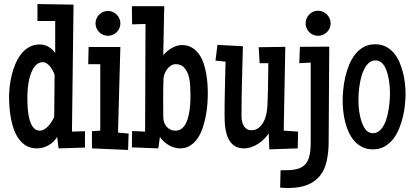

<svg xmlns="http://www.w3.org/2000/svg" viewBox="-20 -730 2053 951"><path d="M400.9 1 270 4.9 263.2 -51.8Q247.1 -25.4 220.2 -10.3Q193.4 4.9 162.6 4.9Q132.3 4.9 110.6 -7.8Q88.9 -20.5 73.5 -41.5Q58.1 -62.5 48.6 -89.4Q39.1 -116.2 33.9 -144.5Q28.8 -172.9 26.9 -200.2Q24.9 -227.5 24.9 -250Q24.9 -272.5 27.8 -300.5Q30.8 -328.6 37.8 -357.4Q44.9 -386.2 56.4 -413.6Q67.9 -440.9 84.7 -462.4Q101.6 -483.9 124.5 -496.8Q147.5 -509.8 177.2 -509.8Q200.2 -509.8 220.9 -497.8Q241.7 -485.8 253.4 -466.8V-626H165.5V-710L344.2 -707L336.4 -78.1L400.9 -80.1ZM250.5 -359.4Q247.6 -368.2 242.2 -378.9Q236.8 -389.6 229.2 -399.2Q221.7 -408.7 212.2 -415.3Q202.6 -421.9 191.9 -421.9Q175.8 -421.9 163.8 -412.6Q151.9 -403.3 143.6 -388.7Q135.3 -374 129.6 -355.7Q124 -337.4 121.1 -319.1Q118.2 -300.8 116.9 -284.4Q115.7 -268.1 115.7 -256.8Q115.7 -246.6 115.7 -230Q115.7 -213.4 117.2 -194.1Q118.7 -174.8 122.3 -155Q126 -135.3 132.8 -119.1Q139.6 -103 150.4 -93Q161.1 -83 177.2 -83Q189.5 -83 200.7 -90.1Q211.9 -97.2 221.2 -107.7Q230.5 -118.2 237.5 -129.9Q244.6 -141.6 248.5 -151.4Z M576.2 -614.3Q576.2 -601.6 571.3 -590.3Q566.4 -579.1 558.1 -570.8Q549.8 -562.5 538.6 -557.6Q527.3 -552.7 514.6 -552.7Q502 -552.7 490.7 -557.6Q479.5 -562.5 471.2 -570.8Q462.9 -579.1 458 -590.3Q453.1 -601.6 453.1 -614.3Q453.1 -627 458 -638.2Q462.9 -649.4 471.2 -657.7Q479.5 -666 490.7 -670.9Q502 -675.8 514.6 -675.8Q527.3 -675.8 538.6 -670.9Q549.8 -666 558.1 -657.7Q566.4 -649.4 571.3 -638.2Q576.2 -627 576.2 -614.3ZM617.2 -68.4 614.3 12.7 435.5 4.9V-80.1L476.6 -83V-412.1H417L418.9 -497.1H576.2L564.5 -73.2Z M1009.3 -267.6Q1009.3 -245.6 1007.3 -216.8Q1005.4 -188 999.8 -157.7Q994.1 -127.4 984.6 -98.4Q975.1 -69.3 959.7 -46.4Q944.3 -23.4 922.9 -9.3Q901.4 4.9 871.6 4.9Q856.9 4.9 842.5 0.5Q828.1 -3.9 814.9 -11.7Q801.8 -19.5 790.8 -29.8Q779.8 -40 772 -51.8L764.2 4.9L633.3 0L634.3 -81.1L698.7 -78.1L700.7 -611.3L634.3 -609.4L633.3 -699.2H793.5L788.6 -457Q796.4 -466.3 807.1 -475.3Q817.9 -484.4 829.8 -491.5Q841.8 -498.5 854.7 -502.7Q867.7 -506.8 880.4 -506.8Q908.7 -506.8 929.4 -494.9Q950.2 -482.9 964.6 -463.1Q979 -443.4 987.8 -418.2Q996.6 -393.1 1001.2 -366.5Q1005.9 -339.8 1007.6 -314Q1009.3 -288.1 1009.3 -267.6ZM923.3 -268.6Q923.3 -287.1 921.6 -312Q919.9 -336.9 912.6 -359.1Q905.3 -381.3 890.6 -396.7Q876 -412.1 850.1 -412.1Q836.9 -412.1 825.7 -404.5Q814.5 -397 806.4 -385.5Q798.3 -374 793.9 -360.6Q789.6 -347.2 789.6 -335.9Q788.1 -290 788.3 -244.4Q788.6 -198.7 788.6 -152.3Q788.6 -138.2 792.5 -125.7Q796.4 -113.3 804.2 -103.8Q812 -94.2 823.2 -88.6Q834.5 -83 849.1 -83Q867.7 -83 880.4 -93.3Q893.1 -103.5 901.4 -120.1Q909.7 -136.7 914.1 -157.5Q918.5 -178.2 920.7 -198.7Q922.9 -219.2 923.1 -237.8Q923.3 -256.3 923.3 -268.6Z M1456.5 -78.1 1454.6 4.9 1314 9.8 1311 -69.3Q1301.3 -54.7 1287.8 -41.3Q1274.4 -27.8 1258.5 -17.6Q1242.7 -7.3 1224.9 -1.2Q1207 4.9 1189 4.9Q1166.5 4.9 1150.9 -2.4Q1135.3 -9.8 1124.5 -22.5Q1113.8 -35.2 1107.4 -51.5Q1101.1 -67.9 1097.7 -86.2Q1094.2 -104.5 1093.3 -123.3Q1092.3 -142.1 1092.3 -159.2Q1092.3 -225.6 1094 -291.7Q1095.7 -357.9 1097.2 -424.8L1047.4 -429.7L1057.1 -507.8L1183.1 -501Q1180.7 -413.1 1178.5 -327.1Q1176.3 -241.2 1176.3 -153.3Q1176.3 -142.1 1178.7 -129.9Q1181.2 -117.7 1186.8 -107.7Q1192.4 -97.7 1201.7 -91.3Q1210.9 -85 1225.1 -85Q1246.6 -85 1261.5 -96.9Q1276.4 -108.9 1285.6 -126.5Q1294.9 -144 1299.1 -164.6Q1303.2 -185.1 1304.2 -202.1Q1307.1 -255.9 1307.6 -309.6Q1308.1 -363.3 1309.1 -417H1266.1L1261.2 -496.1L1393.1 -498L1385.3 -83Z M1617.7 -614.3Q1617.7 -601.6 1612.8 -590.3Q1607.9 -579.1 1599.4 -570.8Q1590.8 -562.5 1579.3 -557.6Q1567.9 -552.7 1555.2 -552.7Q1542.5 -552.7 1531.2 -557.6Q1520 -562.5 1511.7 -570.8Q1503.4 -579.1 1498.5 -590.3Q1493.7 -601.6 1493.7 -614.3Q1493.7 -627 1498.5 -638.4Q1503.4 -649.9 1511.7 -658.4Q1520 -667 1531.2 -671.9Q1542.5 -676.8 1555.2 -676.8Q1567.9 -676.8 1579.3 -671.9Q1590.8 -667 1599.4 -658.4Q1607.9 -649.9 1612.8 -638.4Q1617.7 -627 1617.7 -614.3ZM1610.8 -499 1607.9 -25.4Q1607.4 26.9 1597.9 68.8Q1588.4 110.8 1565.2 140.1Q1542 169.4 1503.4 185.3Q1464.8 201.2 1406.7 201.2Q1397 201.2 1387.2 200.7Q1377.4 200.2 1367.7 199.2L1369.6 113.3Q1411.1 114.3 1439.7 109.6Q1468.3 105 1485.8 90.1Q1503.4 75.2 1511.2 47.4Q1519 19.5 1519 -25.4V-419.9L1462.4 -417L1465.3 -498Z M1988.8 -265.6Q1988.8 -241.2 1985.8 -211.4Q1982.9 -181.6 1975.6 -151.1Q1968.3 -120.6 1956.3 -91.6Q1944.3 -62.5 1926.3 -40Q1908.2 -17.6 1884 -3.9Q1859.9 9.8 1827.6 9.8Q1797.4 9.8 1774.4 -1.7Q1751.5 -13.2 1734.9 -32Q1718.3 -50.8 1707 -75.7Q1695.8 -100.6 1689.2 -127.4Q1682.6 -154.3 1679.9 -181.6Q1677.2 -209 1677.2 -232.4Q1677.2 -256.8 1680.2 -287.1Q1683.1 -317.4 1690.2 -348.4Q1697.3 -379.4 1709.2 -408.7Q1721.2 -438 1739 -460.7Q1756.8 -483.4 1781.2 -497.1Q1805.7 -510.7 1838.4 -510.7Q1868.2 -510.7 1890.9 -499Q1913.6 -487.3 1930.4 -467.8Q1947.3 -448.2 1958.3 -422.9Q1969.2 -397.5 1976.1 -370.4Q1982.9 -343.3 1985.8 -315.9Q1988.8 -288.6 1988.8 -265.6ZM1911.6 -268.6Q1911.6 -278.8 1910.6 -294.9Q1909.7 -311 1907 -329.1Q1904.3 -347.2 1899.4 -365.2Q1894.5 -383.3 1886.7 -397.9Q1878.9 -412.6 1867.4 -421.6Q1856 -430.7 1840.3 -430.7Q1821.3 -430.7 1807.9 -419.2Q1794.4 -407.7 1784.9 -389.6Q1775.4 -371.6 1769.5 -349.4Q1763.7 -327.1 1760.5 -304.9Q1757.3 -282.7 1756.3 -263.2Q1755.4 -243.7 1755.4 -231.4Q1755.4 -221.2 1756.3 -205.3Q1757.3 -189.5 1760.3 -171.4Q1763.2 -153.3 1768.3 -135.5Q1773.4 -117.7 1781.2 -103Q1789.1 -88.4 1800.3 -79.3Q1811.5 -70.3 1826.7 -70.3Q1845.2 -70.3 1858.6 -81.5Q1872.1 -92.8 1881.6 -110.6Q1891.1 -128.4 1897 -150.4Q1902.8 -172.4 1906 -194.6Q1909.2 -216.8 1910.4 -236.3Q1911.6 -255.9 1911.6 -268.6Z"/></svg>

Font: Maiden Orange
Style: Regular
Weight: 400
Designer: Astigmatic (AOETI)
Foundry: Astigmatic (AOETI)
Version: Version 1.001